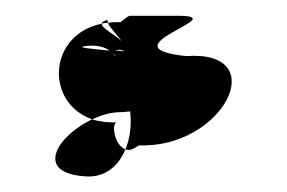

<svg xmlns="http://www.w3.org/2000/svg" viewBox="-20 -371 363 243"><path d="M85.7 -148C111.7 -145 129.7 -160 138.7 -182C124.7 -187 120.7 -215 127.7 -216C115.7 -216 105.7 -217 96.7 -220C107.7 -225 119.7 -229 131.7 -229C137.7 -229 142.7 -230 144.7 -230C146.7 -213 144.7 -196 138.7 -182C143.7 -180 148.7 -182 155.7 -187C262.7 -183 325.7 -308 215.7 -300C109.7 -311 276.7 -351 205.7 -351H143.7C139.7 -349 136.7 -346 132.7 -343C126.7 -343 121.7 -343 116.7 -342C118.7 -336 127.7 -328 133.7 -319C124.7 -328 108.7 -335 108.7 -341C40.7 -327 36.7 -241 96.7 -220C53.7 -200 22.7 -153 85.7 -148ZM90.7 -313C101.7 -314 111.7 -312 118.7 -307C97.7 -309 71.7 -311 90.7 -313ZM108.7 -341C111.7 -342 113.7 -342 116.7 -342C116.7 -344 115.7 -345 115.7 -346C110.7 -344 108.7 -343 108.7 -341ZM123.7 -303 126.7 -300C124.7 -301 123.7 -302 123.7 -303ZM125.7 -307C128.7 -308 132.7 -309 137.7 -306C135.7 -306 131.7 -307 125.7 -307Z"/></svg>

Font: Getaway
Style: Regular
Weight: 400
Version: Version 0.1